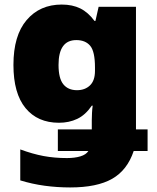

<svg xmlns="http://www.w3.org/2000/svg" viewBox="-20 -583 690 843"><path d="M251 -563Q298 -563 332.5 -546Q367 -529 395 -491H399L413 -553H577V-15H628V80H567Q539 164 472.5 202Q406 240 288 240Q231 240 176 232.5Q121 225 69 209V73Q123 93 171 102Q219 111 274 111Q308 111 333 103.5Q358 96 368 80H234V-15H383V-55Q383 -69 384 -88Q385 -107 387 -119H383Q355 -78 319 -61Q283 -44 239 -44Q145 -44 92 -108.5Q39 -173 39 -298Q39 -427 97 -495Q155 -563 251 -563ZM315 -407Q237 -407 237 -298Q237 -239 258 -213Q279 -187 318 -187Q353 -187 375 -208Q397 -229 397 -272V-287Q397 -357 376 -382Q355 -407 315 -407Z"/></svg>

Font: Noto Sans Black
Style: Regular
Weight: 900
Designer: Monotype Design Team
Foundry: Monotype Imaging Inc.
Version: Version 2.007